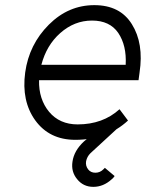

<svg xmlns="http://www.w3.org/2000/svg" viewBox="-20 -532 568 747"><path d="M519 -220 523 -250Q540 -363 493 -438Q447 -512 347 -512Q246 -512 170 -436Q93 -359 78 -250Q63 -139 117 -64Q172 12 273 12Q397 12 478 -63L445 -107Q380 -48 282 -48Q212 -48 171 -97Q151 -121 141 -152Q131 -183 132 -220ZM338 -452Q407 -452 440 -404Q473 -355 469 -280H141Q161 -356 214 -403Q269 -452 338 -452ZM426 153 388 121Q387 122 385.5 123.5Q384 125 382 127Q369 140 351 140Q333 140 323 127Q312 113 315 95Q317 86 321 78.5Q325 71 332 64L433 -29H378Q335 -7 307 18Q268 54 262 97Q256 136 280 165Q304 195 343 195Q382 195 414 166Q418 163 420.5 160Q423 157 426 153Z"/></svg>

Font: Unageo
Style: Light-Italic
Weight: 300
Designer: Richard Sepsi
Foundry: Richard Sepsi
Version: Version 2.000